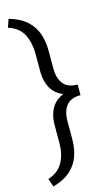

<svg xmlns="http://www.w3.org/2000/svg" viewBox="-144 -831 622 1070"><g transform="rotate(-15 167.0 -296.0)"><path d="M23.9 188 7.3 140.1Q68.4 120.1 93.5 72.5Q118.7 24.9 118.7 -38.6V-144Q118.7 -195.8 140.4 -235.8Q162.1 -275.9 210 -295.4Q162.1 -315.4 140.4 -355.5Q118.7 -395.5 118.7 -446.8V-552.7Q118.7 -616.2 94.2 -664.6Q69.8 -712.9 7.8 -732.4L23.9 -779.8Q88.9 -761.2 125.7 -727.3Q162.6 -693.4 178 -648.7Q193.4 -604 193.4 -552.7V-446.8Q193.4 -391.6 218.8 -358.9Q244.1 -326.2 301.3 -326.2V-265.1Q244.1 -265.1 218.8 -232.2Q193.4 -199.2 193.4 -144V-38.6Q193.4 12.7 178 57.1Q162.6 101.6 125.7 135.3Q88.9 168.9 23.9 188Z"/></g></svg>

Font: Vazirmatn RD Light
Style: Regular
Weight: 300
Designer: Saber Rastikerdar
Foundry: Saber Rastikerdar
Version: Version 32.102